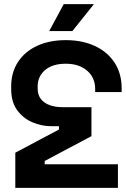

<svg xmlns="http://www.w3.org/2000/svg" viewBox="-20 -908 608 928"><path d="M568 -481V-463H440V-477Q440 -533 401 -566.5Q362 -600 298 -600Q233 -600 197.5 -569Q162 -538 162 -491V-481Q162 -449 178 -429Q194 -409 221 -399.5Q248 -390 282 -390H422V-250L196 -130V-114H550V0H54V-170L265 -282V-298H228Q181 -298 136.5 -317Q92 -336 63 -375.5Q34 -415 34 -478V-490Q34 -558 67 -608.5Q100 -659 159.5 -686.5Q219 -714 298 -714Q377 -714 438 -686Q499 -658 533.5 -605.5Q568 -553 568 -481ZM218 -758 288 -888H434L330 -758Z"/></svg>

Font: Space 7353
Style: Regular
Weight: 400
Designer: Christine Claussen + Ruben Lyon  (Space 7353)
Version: Version 1.000;FEAKit 1.0